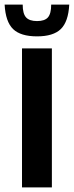

<svg xmlns="http://www.w3.org/2000/svg" viewBox="-52 -809 319 829"><path d="M43 0V-600H172V0ZM-32 -789H46Q46 -750 60.5 -734Q75 -718 108 -718Q141 -718 155 -734Q169 -750 169 -789H247Q243 -715 210.5 -683.5Q178 -652 108 -652Q37 -652 4.5 -683.5Q-28 -715 -32 -789Z"/></svg>

Font: Big Shoulders Display ExtraBold
Style: Regular
Weight: 800
Designer: Patric King
Foundry: XO Type Co
Version: Version 1.000; ttfautohint (v1.8.2)